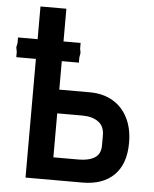

<svg xmlns="http://www.w3.org/2000/svg" viewBox="-55 -836 710 883"><g transform="rotate(5 300.0 -395.0)"><path d="M96 -548H5.5V-572.5L1.5 -593L5.5 -613V-639H96V-790H215.5V-639H294.5V-613L298 -593L294.5 -572.5V-548H215.5V-416.5H357Q417.5 -416.5 462.5 -390.2Q507.5 -364 532 -315.2Q556.5 -266.5 556.5 -201Q556.5 -103.5 504.8 -51.8Q453 0 358 0H96ZM433.5 -178.5V-224.5Q433.5 -266.5 405.5 -286.8Q377.5 -307 331.5 -307H215.5V-104H331.5Q379 -104 406.2 -121Q433.5 -138 433.5 -178.5Z"/></g></svg>

Font: JuliaMono ExtraBold
Style: Regular
Weight: 800
Monospace: yes
Designer: cormullion
Foundry: corm
Version: Version 0.055; ttfautohint (v1.8.4)